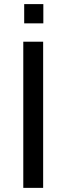

<svg xmlns="http://www.w3.org/2000/svg" viewBox="-20 -910 322 930"><path d="M97.2 -890.1H189.9V-796.9H97.2ZM92.8 -708H189V0H92.8Z"/></svg>

Font: Sarala
Style: Regular
Weight: 400
Designer: Andres Torresi
Foundry: Huerta Tipografica
Version: Version 1.004;PS 001.003;hotconv 1.0.70;makeotf.lib2.5.58329